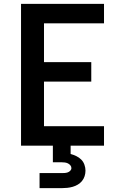

<svg xmlns="http://www.w3.org/2000/svg" viewBox="-20 -755 640 995"><path d="M89 0V-735H519V-634H208V-433H453V-332H208V-101H519V0ZM185 220V142H300Q308 142 315.5 141.5Q323 141 330.5 138.5Q338 136 344 130Q350 124 350 116Q350 108 344.5 101.5Q339 95 331.5 91.5Q324 88 316 87Q308 86 300 86H254V0H346V43Q361 47 375.5 54Q390 61 401 72Q412 83 417.5 98.5Q423 114 423 129Q423 144 418.5 158Q414 172 405 183Q396 194 383.5 201.5Q371 209 357 213Q343 217 328.5 218.5Q314 220 300 220Z"/></svg>

Font: Iosevka SS04 Extended
Style: Bold
Weight: 700
Width: 7
Monospace: yes
Designer: Belleve Invis
Foundry: Belleve Invis
Version: Version 19.0.0; ttfautohint (v1.8.4)